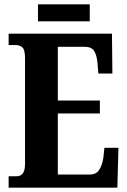

<svg xmlns="http://www.w3.org/2000/svg" viewBox="-20 -870 591 890"><path d="M20 0V-53H57Q96 -53 96 -109V-600Q96 -640 83.5 -650.5Q71 -661 56 -661H20V-714H499L501 -529H436L432 -576Q429 -614 416.5 -633.5Q404 -653 373 -653H248V-404H443V-344H248V-61H397Q426 -61 440 -83Q454 -105 459 -138L464 -185H529L524 0ZM156 -771V-850H396V-771Z"/></svg>

Font: Noto Serif Khmer ExtraCondensed ExtraBold
Style: Regular
Weight: 800
Width: 2
Designer: Danh Hong and the Monotype Design Team
Foundry: Monotype Imaging Inc.
Version: Version 2.004; ttfautohint (v1.8.4.7-5d5b)